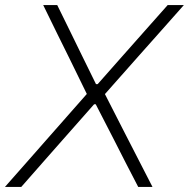

<svg xmlns="http://www.w3.org/2000/svg" viewBox="-30 -733 742 753"><path d="M-10.5 0Q31 -47 75 -97Q119 -147 166.5 -201L310.5 -364.5L244.5 -499.5Q219.5 -549.5 194.2 -601.2Q169 -653 139.5 -713H194.5Q220 -661 244.5 -611.2Q269 -561.5 290.5 -517L346.5 -403H353L455.5 -519Q495.5 -564 539.5 -613.8Q583.5 -663.5 627.5 -713H691Q642 -657.5 597.2 -607.2Q552.5 -557 513 -512.5L381.5 -364L455 -220Q485 -161.5 512 -109Q539 -56.5 568 0H512Q486 -50 462.2 -96.2Q438.5 -142.5 417 -185L345.5 -324H339L214.5 -183Q175.5 -138.5 136.8 -94.8Q98 -51 53.5 0Z"/></svg>

Font: Commissioner ExtraLight
Style: Italic
Weight: 200
Italic angle: -12°
Designer: Kostas Bartsokas
Foundry: Kostas Bartsokas
Version: Version 1.000; ttfautohint (v1.8.3)